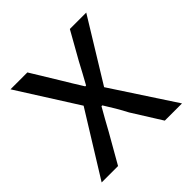

<svg xmlns="http://www.w3.org/2000/svg" viewBox="-153 -670 828 828"><g transform="rotate(-45 261.0 -255.5)"><path d="M15 25H115L191 -108C210 -142 228 -176 247 -208H252C273 -175 294 -140 312 -105L396 29H501L313 -258L486 -540H386L315 -414C298 -382 281 -350 263 -318H258C239 -349 219 -380 201 -411L124 -537H21L194 -264Z"/></g></svg>

Font: GenEiGothic-pro-Regular
Style: Regular
Weight: 400
Designer: Ryoko NISHIZUKA (kana & ideographs); Paul D. Hunt (Latin, Greek & Cyrillic); Wenlong ZHANG (bopomofo); Sandoll Communica
Foundry: Adobe Systems Incorporated; o_tamon
Version: Version 1.000.140830